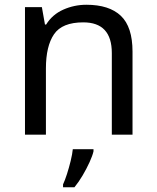

<svg xmlns="http://www.w3.org/2000/svg" viewBox="-20 -566 658 807"><path d="M343 -546Q439 -546 488 -499.5Q537 -453 537 -349V0H450V-343Q450 -472 330 -472Q241 -472 207 -422Q173 -372 173 -278V0H85V-536H156L169 -463H174Q200 -505 246 -525.5Q292 -546 343 -546ZM373 70Q369 88 356.5 115.5Q344 143 327.5 171Q311 199 293 221H245V209Q253 192 261.5 165.5Q270 139 277 110.5Q284 82 286 61H373Z"/></svg>

Font: Noto Sans Multani
Style: Regular
Weight: 400
Designer: Monotype Design Team
Foundry: Monotype Imaging Inc.
Version: Version 2.002; ttfautohint (v1.8.4.7-5d5b)